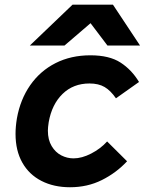

<svg xmlns="http://www.w3.org/2000/svg" viewBox="-20 -797 640 828"><path d="M47 -219.5Q47 -251 53 -287Q67.5 -368 110.2 -429.5Q153 -491 219.5 -524.8Q286 -558.5 370 -558.5Q451.5 -558.5 499.8 -527.2Q548 -496 579.5 -443.5L480 -373Q457 -406.5 431 -421.8Q405 -437 366 -437Q296 -437 249.8 -392Q203.5 -347 190 -270Q186.5 -247.5 186.5 -233.5Q186.5 -194 202.8 -167Q219 -140 244.2 -127Q269.5 -114 297 -114Q333 -114 373.2 -134.8Q413.5 -155.5 442 -187L528 -101.5Q481.5 -51.5 419.2 -20.5Q357 10.5 282 10.5Q212 10.5 158.8 -16.8Q105.5 -44 76.2 -95.8Q47 -147.5 47 -219.5ZM293 -777H467L584 -600.5H443.5L370.5 -697L258 -600.5H108.5Z"/></svg>

Font: JuliaMono ExtraBoldItalic
Style: Regular
Weight: 800
Italic angle: -9°
Monospace: yes
Designer: cormullion
Foundry: corm
Version: Version 0.049; ttfautohint (v1.8.4)